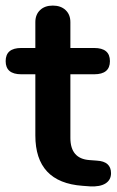

<svg xmlns="http://www.w3.org/2000/svg" viewBox="-27 -660 416 685"><path d="M309.1 -395H224.1V-168Q224.1 -93.8 292 -88.9L318.8 -86.9Q369.1 -84 369.1 -42Q369.1 -18.1 349.6 -5.6Q330.1 6.8 293.9 4.9L267.1 2.9Q99.1 -9.3 99.1 -176.8V-395H48.8Q-6.8 -395 -6.8 -441.9Q-6.8 -488.8 48.8 -488.8H99.1V-581.1Q99.1 -607.9 116 -624Q132.8 -640.1 161.4 -640.1Q189.9 -640.1 207 -624Q224.1 -607.9 224.1 -581.1V-488.8H309.1Q365.2 -488.8 365.2 -441.9Q365.2 -395 309.1 -395Z"/></svg>

Font: Nunito-Bold
Style: Bold
Weight: 700
Designer: Vernon Adams
Foundry: newtypography
Version: Version 3.000